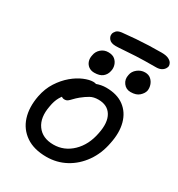

<svg xmlns="http://www.w3.org/2000/svg" viewBox="-196 -952 1008 1089"><g transform="rotate(30 308.0 -407.5)"><path d="M271 12Q189 12 136.5 -24Q84 -60 64.5 -121.5Q45 -183 60 -262Q71 -318 98.5 -360.5Q126 -403 160.5 -432Q195 -461 230 -475.5Q265 -490 290 -490Q301 -490 308.5 -487Q316 -484 320.5 -477.5Q325 -471 323 -460Q318 -440 307 -423.5Q296 -407 266 -394Q230 -377 205.5 -356.5Q181 -336 166 -309.5Q151 -283 145 -246Q129 -165 164 -116.5Q199 -68 271 -68Q341 -68 393.5 -118.5Q446 -169 462 -253Q478 -330 452 -373.5Q426 -417 366 -417Q335 -417 313.5 -405Q292 -393 267 -373Q249 -358 238 -346Q227 -334 218.5 -327.5Q210 -321 197 -321Q183 -321 175.5 -330.5Q168 -340 172 -361Q176 -384 195.5 -408Q215 -432 243.5 -452.5Q272 -473 305 -485.5Q338 -498 370 -498Q442 -498 487 -464.5Q532 -431 548 -372.5Q564 -314 548 -238Q534 -163 494 -106.5Q454 -50 396.5 -19Q339 12 271 12ZM298 -729Q267 -729 254 -744.5Q241 -760 244 -777Q246 -788 256 -799Q266 -810 290 -813Q336 -818 377.5 -821Q419 -824 459.5 -825.5Q500 -827 543 -827Q573 -827 589.5 -818.5Q606 -810 611.5 -799Q617 -788 616 -779Q612 -761 596.5 -750Q581 -739 558 -739Q476 -739 425.5 -736.5Q375 -734 346 -731.5Q317 -729 298 -729ZM268 -537Q246 -537 231 -548Q216 -559 210 -577Q204 -595 209 -617Q213 -643 233 -660.5Q253 -678 280 -678Q308 -678 323.5 -665Q339 -652 345 -632.5Q351 -613 346 -593Q341 -568 322 -552.5Q303 -537 268 -537ZM501 -545Q471 -545 453.5 -568.5Q436 -592 443 -623Q447 -648 469 -665.5Q491 -683 518 -683Q542 -683 557 -669.5Q572 -656 578 -637Q584 -618 581 -600Q577 -581 557.5 -563Q538 -545 501 -545Z"/></g></svg>

Font: Shantell Sans
Style: Italic
Weight: 400
Italic angle: -11°
Designer: Stephen Nixon, Anya Danilova, Shantell Martin
Foundry: Arrow Type
Version: Version 1.011;[c5ecc13dd]